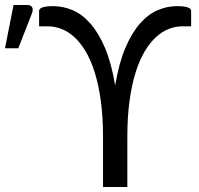

<svg xmlns="http://www.w3.org/2000/svg" viewBox="-145 -746 794 766"><path d="M11 -702.5Q11 -712 25.5 -716.8Q40 -721.5 67 -721.5Q106.5 -721.5 144.5 -705.5Q182.5 -689.5 215.2 -652.5Q248 -615.5 273.8 -555Q299.5 -494.5 314.5 -405Q329.5 -494.5 355.2 -555Q381 -615.5 413.8 -652.5Q446.5 -689.5 484.2 -705.5Q522 -721.5 561.5 -721.5Q588.5 -721.5 603 -716.8Q617.5 -712 617.5 -702.5V-641H582.5Q556 -641 529.5 -631Q503 -621 478.5 -599Q454 -577 433 -542.2Q412 -507.5 396.5 -458.5Q381 -409.5 372 -345.2Q363 -281 363 -199.5V0H266V-199.5Q266 -281 257 -345.2Q248 -409.5 232.5 -458.5Q217 -507.5 196 -542.2Q175 -577 150.5 -599Q126 -621 99.2 -631Q72.5 -641 46 -641H11ZM-125 -553.5 -91 -726H-35.5Q-22 -726 -17 -717.2Q-12 -708.5 -17 -694L-72 -553.5Z"/></svg>

Font: Lato-Regular
Style: Regular
Weight: 400
Designer: Lukasz Dziedzic with Adam Twardoch and Botio Nikoltchev
Foundry: tyPoland Lukasz Dziedzic
Version: Version 2.015; 2015-08-06; http://www.latofonts.com/